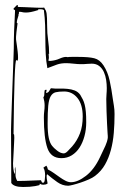

<svg xmlns="http://www.w3.org/2000/svg" viewBox="-20 -733 504 766"><path d="M393 -472Q378 -495 356.5 -500.5Q335 -506 293 -506Q276 -506 265.5 -506Q255 -506 250 -505Q248 -505 247 -505.5Q246 -506 244 -506Q233 -506 217.5 -499Q202 -492 182 -490Q174 -490 173 -491Q175 -499 175 -503Q175 -508 174.5 -511.5Q174 -515 174 -517V-519L176 -517Q176 -546 172 -572.5Q168 -599 168 -632Q168 -649 167.5 -660Q167 -671 166 -678.5Q165 -686 162.5 -691.5Q160 -697 156 -703Q155 -702 143 -702Q135 -702 123.5 -702.5Q112 -703 100 -703.5Q88 -704 77.5 -704.5Q67 -705 61 -705H54Q50 -706 51 -709.5Q52 -713 48 -713L34 -699Q34 -694 37 -694Q40 -694 40 -691V-689Q38 -653 36.5 -615Q35 -577 35 -540Q35 -532 34 -508.5Q33 -485 32 -453Q31 -421 29.5 -384Q28 -347 27 -313.5Q26 -280 25 -253.5Q24 -227 24 -215Q24 -160 24.5 -106Q25 -52 25 -3Q35 13 72 13Q101 13 120 9.5Q139 6 139 4Q138 4 138 3V1Q138 0 139 0Q140 0 143 2Q146 4 153 4Q157 4 161.5 3Q166 2 170 -1Q169 -7 167.5 -14.5Q166 -22 166 -29Q166 -36 168 -38Q188 -21 208.5 -6.5Q229 8 252 8Q257 8 271 4.5Q285 1 301.5 -4.5Q318 -10 334 -17Q350 -24 359 -31Q384 -50 399 -76.5Q414 -103 422.5 -135Q431 -167 434 -203Q437 -239 437 -278Q437 -296 434.5 -310.5Q432 -325 430 -339Q425 -377 417.5 -411.5Q410 -446 393 -472ZM379 -106Q356 -57 323 -31.5Q290 -6 263 -6Q253 -6 242 -11.5Q231 -17 219 -25.5Q207 -34 195 -42.5Q183 -51 171 -57Q169 -67 165 -72Q162 -70 158.5 -68Q155 -66 153 -64Q160 -54 160 -32Q160 -25 158.5 -14.5Q157 -4 152 -4Q147 -4 146 -8Q145 -12 143 -14Q105 -12 79.5 -11.5Q54 -11 49 -11Q41 -24 42 -38.5Q43 -53 41 -68Q39 -60 39 -59Q39 -56 39.5 -53Q40 -50 40 -47Q40 -46 38 -38Q32 -57 32 -81Q32 -87 33 -100Q34 -113 34.5 -128.5Q35 -144 36 -159Q37 -174 37 -183Q37 -198 35 -198L34 -197Q37 -493 45 -493Q47 -493 47.5 -492Q48 -491 49 -491Q52 -491 52 -501Q52 -514 50.5 -527Q49 -540 47.5 -550.5Q46 -561 45 -568Q44 -575 44 -576V-586Q44 -595 50 -640Q49 -640 47 -642Q47 -652 54 -672V-677Q56 -677 55.5 -681Q55 -685 57 -686Q64 -686 69 -684.5Q74 -683 84 -683Q92 -683 103 -685Q114 -687 133 -693L132 -696H144Q150 -696 155 -693Q159 -662 160 -632.5Q161 -603 161 -574Q161 -545 162.5 -516.5Q164 -488 169 -461Q192 -470 207.5 -475.5Q223 -481 244 -481Q255 -481 273 -479Q291 -477 303 -477Q317 -477 326 -478Q335 -479 346 -479Q364 -479 376 -469.5Q388 -460 394.5 -445.5Q401 -431 403.5 -414Q406 -397 406 -382Q406 -368 405 -358.5Q404 -349 404 -338Q404 -316 405 -290Q406 -264 407 -241.5Q408 -219 409 -204.5Q410 -190 410 -191V-183Q408 -168 400.5 -151.5Q393 -135 379 -106ZM183 -381Q179 -375 176 -369.5Q173 -364 165 -362Q164 -362 164 -364Q164 -366 165 -368.5Q166 -371 166 -373Q166 -375 164 -375Q159 -375 158 -371.5Q157 -368 157 -363Q157 -358 156.5 -353Q156 -348 153 -345Q158 -328 158 -312Q158 -301 156.5 -289.5Q155 -278 155 -265Q155 -183 169 -142.5Q183 -102 225 -102Q248 -102 266.5 -113.5Q285 -125 297.5 -144.5Q310 -164 317 -190Q324 -216 324 -245Q324 -270 322.5 -286.5Q321 -303 318 -315Q315 -327 310.5 -336Q306 -345 300 -355Q291 -367 278 -372Q265 -377 249 -378.5Q233 -380 216 -379.5Q199 -379 183 -381ZM235 -121Q222 -121 208 -132Q194 -143 188 -151Q179 -162 174.5 -183Q170 -204 170 -241Q170 -286 172.5 -311.5Q175 -337 182.5 -349.5Q190 -362 202.5 -365Q215 -368 236 -368Q268 -368 289 -342Q310 -316 310 -268Q310 -230 299 -201Q288 -172 268 -149Q260 -141 251.5 -131.5Q243 -122 235 -121Z"/></svg>

Font: Londrina Sketch
Style: Regular
Weight: 400
Designer: Marcelo Magalhaes
Foundry: Marcelo Magalhães
Version: Version 1.002